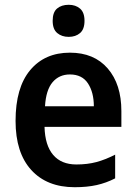

<svg xmlns="http://www.w3.org/2000/svg" viewBox="-20 -772 569 802"><path d="M272 -552Q373 -552 430 -486Q487 -420 487 -308V-242H166Q168 -165 202 -125Q236 -85 299 -85Q345 -85 382.5 -95Q420 -105 461 -126V-27Q424 -8 384 1Q344 10 292 10Q176 10 110.5 -62Q45 -134 45 -267Q45 -406 106 -479Q167 -552 272 -552ZM272 -461Q227 -461 199.5 -428.5Q172 -396 168 -328H372Q372 -386 347.5 -423.5Q323 -461 272 -461ZM267 -752Q296 -752 314.5 -736Q333 -720 333 -685Q333 -650 314.5 -634Q296 -618 267 -618Q238 -618 219 -634Q200 -650 200 -685Q200 -721 218.5 -736.5Q237 -752 267 -752Z"/></svg>

Font: Noto Sans Malayalam SemiCondensed SemiBold
Style: Regular
Weight: 600
Width: 4
Designer: Jelle Bosma - Monotype Design Team
Foundry: Monotype Imaging Inc.
Version: Version 2.104; ttfautohint (v1.8.4.7-5d5b)